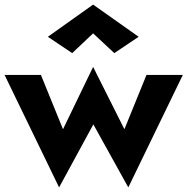

<svg xmlns="http://www.w3.org/2000/svg" viewBox="-27 -786 815 835"><path d="M-7 -460 230 29 379 -245 531 29 768 -460H610L514 -224L378 -495L247 -224L151 -460ZM378 -641 470 -555 576 -626 378 -766 181 -626 287 -555Z"/></svg>

Font: Jost
Style: Bold
Weight: 700
Version: Version 3.710